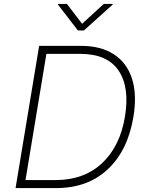

<svg xmlns="http://www.w3.org/2000/svg" viewBox="-20 -962 755 982"><path d="M266.6 0H59.6L180.2 -727.5H393.6Q495.6 -727.5 562.3 -684.3Q628.9 -641.1 655 -560.1Q681.2 -479 662.6 -365.7Q634.3 -192.9 531.5 -96.4Q428.7 0 266.6 0ZM110.4 -41H263.7Q409.7 -41 502 -127.4Q594.2 -213.9 619.1 -365.7Q644 -516.1 586.2 -601.3Q528.3 -686.5 391.1 -686.5H217.3ZM322.3 -941.9 399.9 -840.3 510.7 -941.9H557.1L556.2 -938.5L409.2 -806.2H378.4L276.4 -938.5L276.9 -941.9Z"/></svg>

Font: Inter Extra Light
Style: Italic
Weight: 200
Italic angle: -9.39999°
Designer: Rasmus Andersson
Foundry: rsms
Version: Version 4.000;git-3c8e0fc